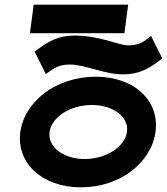

<svg xmlns="http://www.w3.org/2000/svg" viewBox="-20 -790 714 821"><path d="M124 -770 108 -648H512L528 -770ZM298 -638C230 -638 186 -612 147 -583L128 -569L176 -473L199 -490C224 -506 244 -514 279 -514C344 -514 426 -472 507 -472C574 -472 616 -497 655 -526L674 -540L626 -636L603 -619C581 -603 562 -596 526 -596C490 -596 406 -638 298 -638ZM373 -341C464 -341 532 -290 523 -226C514 -162 433 -110 342 -110C251 -110 183 -162 192 -226C201 -290 281 -341 373 -341ZM326 11C494 11 627 -95 645 -226C663 -357 557 -462 389 -462C221 -462 85 -357 67 -226C49 -95 158 11 326 11Z"/></svg>

Font: Charger
Style: HemiRT
Weight: 900
Designer: Jasper
Foundry: Cannot Into Space Fonts
Version: Version 0.99